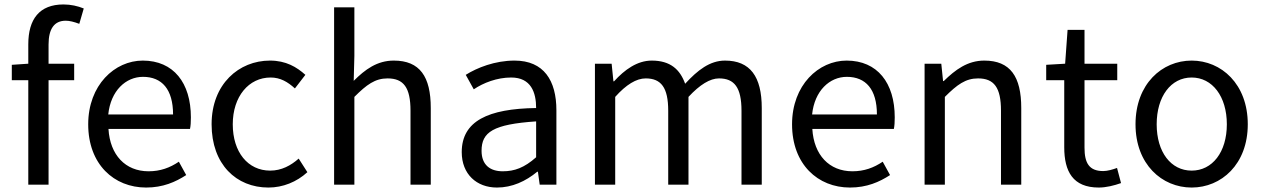

<svg xmlns="http://www.w3.org/2000/svg" viewBox="-20 -829 5673 862"><path d="M356 -791C329 -802 298 -809 265 -809C157 -809 107 -743 107 -630V-543L33 -538V-469H107V0H198V-469H313V-543H198V-629C198 -700 224 -736 275 -736C292 -736 312 -731 336 -722Z M636 13C712 13 768 -12 816 -43L783 -103C743 -76 700 -60 647 -60C543 -60 474 -133 467 -250H833C836 -263 837 -282 837 -302C837 -457 759 -557 621 -557C495 -557 376 -447 376 -271C376 -91 492 13 636 13ZM466 -315C477 -422 545 -484 622 -484C707 -484 757 -428 757 -315Z M1185 13C1250 13 1312 -12 1360 -56L1321 -117C1286 -86 1244 -63 1193 -63C1093 -63 1025 -146 1025 -271C1025 -396 1097 -481 1195 -481C1239 -481 1272 -461 1304 -432L1351 -493C1312 -528 1264 -557 1192 -557C1053 -557 930 -452 930 -271C930 -91 1041 13 1185 13Z M1480 0H1571V-394C1626 -449 1664 -477 1720 -477C1792 -477 1823 -436 1823 -332V0H1914V-344C1914 -485 1865 -557 1748 -557C1673 -557 1619 -517 1568 -466L1571 -578V-796H1480Z M2211 13C2279 13 2340 -15 2392 -58H2395L2403 0H2478V-334C2478 -467 2422 -557 2290 -557C2202 -557 2122 -525 2071 -493L2107 -428C2150 -457 2211 -481 2275 -481C2364 -481 2387 -414 2387 -344C2172 -341 2053 -286 2053 -146C2053 -47 2120 13 2211 13ZM2237 -60C2181 -60 2142 -88 2142 -152C2142 -236 2194 -271 2387 -284V-123C2334 -76 2290 -60 2237 -60Z M2651 0H2742V-394C2791 -449 2837 -477 2879 -477C2948 -477 2980 -436 2980 -332V0H3071V-394C3122 -449 3168 -477 3208 -477C3277 -477 3309 -436 3309 -332V0H3400V-344C3400 -485 3348 -557 3235 -557C3167 -557 3112 -514 3056 -453C3033 -517 2990 -557 2906 -557C2841 -557 2784 -516 2737 -464H2734L2726 -543H2651Z M3796 13C3872 13 3928 -12 3976 -43L3943 -103C3903 -76 3860 -60 3807 -60C3703 -60 3634 -133 3627 -250H3993C3996 -263 3997 -282 3997 -302C3997 -457 3919 -557 3781 -557C3655 -557 3536 -447 3536 -271C3536 -91 3652 13 3796 13ZM3626 -315C3637 -422 3705 -484 3782 -484C3867 -484 3917 -428 3917 -315Z M4131 0H4222V-394C4277 -449 4315 -477 4371 -477C4443 -477 4474 -436 4474 -332V0H4565V-344C4565 -485 4516 -557 4399 -557C4324 -557 4269 -516 4217 -465H4214L4206 -543H4131Z M4913 13C4946 13 4982 4 5013 -7L4995 -75C4976 -68 4952 -61 4933 -61C4869 -61 4849 -98 4849 -166V-469H4996V-543H4849V-695H4773L4762 -543L4677 -538V-469H4758V-168C4758 -59 4797 13 4913 13Z M5330 13C5463 13 5582 -91 5582 -271C5582 -452 5463 -557 5330 -557C5197 -557 5078 -452 5078 -271C5078 -91 5197 13 5330 13ZM5330 -63C5237 -63 5173 -146 5173 -271C5173 -396 5237 -481 5330 -481C5423 -481 5488 -396 5488 -271C5488 -146 5423 -63 5330 -63Z"/></svg>

Font: Spoqa Han Sans Neo Regular
Style: Regular
Weight: 400
Designer: [Spoqa Han Sans Neo] Dong-huui Kim  Younghwa Kang  Yujin Lee  [Noto Sans] Ryoko NISHIZUKA  (kana & ideographs); Paul D. 
Foundry: Spoqa (http://www.spoqa-han-sans.com)
Version: Version 1.000